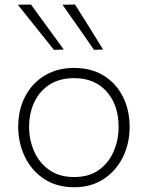

<svg xmlns="http://www.w3.org/2000/svg" viewBox="-20 -798 637 828"><path d="M300 9.5Q223.5 9.5 169.5 -26.8Q115.5 -63 87 -122.5Q58.5 -182 58.5 -251Q58.5 -325 88.8 -382.5Q119 -440 173.2 -472.5Q227.5 -505 299.5 -505Q374 -505 427.5 -471.8Q481 -438.5 510 -380.8Q539 -323 539 -251Q539 -178 509.2 -119Q479.5 -60 426 -25.2Q372.5 9.5 300 9.5ZM300 -34.5Q364.5 -34.5 407 -65.5Q449.5 -96.5 470.5 -146Q491.5 -195.5 491.5 -251Q491.5 -345 440 -403Q388.5 -461 300 -461Q236.5 -461 193.2 -432.8Q150 -404.5 127.8 -357Q105.5 -309.5 105.5 -251Q105.5 -195.5 127 -146Q148.5 -96.5 191.8 -65.5Q235 -34.5 300 -34.5ZM212.5 -583Q173.5 -631.5 135 -680Q96.5 -728 57 -777.5L113.5 -778.5Q148 -731 183.8 -682Q219.5 -633 255 -584.5ZM385.5 -583Q352 -631.5 318 -680Q284 -728 249.5 -777.5L303.5 -778.5Q333.5 -731 364 -682.5Q394 -633.5 424.5 -584.5Z"/></svg>

Font: Heraclito ExtraLight
Style: Regular
Weight: 200
Designer: Kostas Bartsokas (font) & Cristiano Sobral (main changes)
Foundry: Kostas Bartsokas (font) & Cristiano Sobral (main changes)
Version: Version 1.00;July 8, 2020;FontCreator 13.0.0.2655 64-bit